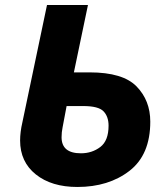

<svg xmlns="http://www.w3.org/2000/svg" viewBox="-20 -734 664 764"><path d="M288 10Q412 10 495 -54Q578 -118 578 -250Q578 -334 523.5 -390Q469 -446 337 -446H274L330 -714H167L69 -247Q60 -208 60 -175Q60 -90 122.5 -40Q185 10 288 10ZM302 -124Q225 -124 225 -188Q225 -208 229 -227L245 -312H311Q372 -312 392 -291Q412 -270 412 -234Q412 -174 379 -149Q346 -124 302 -124Z"/></svg>

Font: Noto Sans Display Extra
Style: Italic
Weight: 800
Italic angle: -12°
Designer: Monotype Design Team
Foundry: Monotype Imaging Inc.
Version: Version 1.900